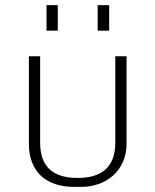

<svg xmlns="http://www.w3.org/2000/svg" viewBox="-20 -720 608 751"><path d="M93 -158C93 -44 165 11 270 11H298C391 11 475 -49 475 -158V-500H431V-162C431 -63 374 -24 284 -24C197 -24 137 -59 137 -162V-500H93ZM162 -600H206V-700H162ZM362 -600H407V-700H362Z"/></svg>

Font: Perun ExtraLight
Style: Regular
Weight: 200
Foundry: Copyright (c) Stefan Peev, Context Ltd, 2016
Version: Version 1.089